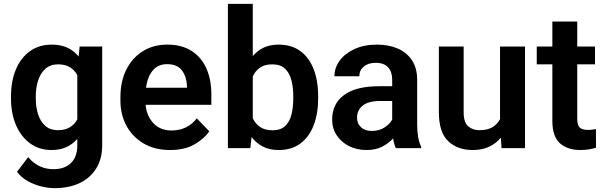

<svg xmlns="http://www.w3.org/2000/svg" viewBox="-20 -770 3141 998"><path d="M37.1 -257.8V-268.1Q37.1 -348.6 62.7 -409.4Q88.4 -470.2 136 -504.2Q183.6 -538.1 249.5 -538.1Q296.9 -538.1 331.1 -521.7Q365.2 -505.4 388.7 -476.1L394 -528.3H511.2V-16.1Q511.2 55.7 480 105.7Q448.7 155.8 393.3 181.9Q337.9 208 264.2 208Q232.4 208 195.6 199.2Q158.7 190.4 124.8 171.6Q90.8 152.8 68.4 123L126.5 46.9Q179.2 109.4 257.8 109.4Q315.9 109.4 348.9 77.4Q381.8 45.4 381.8 -14.6V-47.9Q357.9 -20.5 325 -5.4Q292 9.8 248.5 9.8Q183.6 9.8 136 -25.1Q88.4 -60.1 62.7 -120.6Q37.1 -181.2 37.1 -257.8ZM166 -268.1V-257.8Q166 -212.4 178.2 -175Q190.4 -137.7 215.8 -115.5Q241.2 -93.3 280.8 -93.3Q318.4 -93.3 343 -108.4Q367.7 -123.5 381.8 -149.4V-379.9Q367.7 -405.8 343.3 -420.7Q318.8 -435.5 281.7 -435.5Q242.2 -435.5 216.6 -413.1Q190.9 -390.6 178.5 -352.8Q166 -314.9 166 -268.1Z M864.3 9.8Q784.2 9.8 726.3 -24.4Q668.5 -58.6 637.2 -116.5Q606 -174.3 606 -246.1V-265.6Q606 -347.2 636.7 -408.4Q667.5 -469.7 722.4 -503.9Q777.3 -538.1 849.6 -538.1Q924.8 -538.1 975.8 -505.4Q1026.9 -472.7 1052.7 -414.3Q1078.6 -356 1078.6 -279.3V-225.1H736.8Q742.2 -167 777.6 -129.4Q813 -91.8 872.1 -91.8Q954.1 -91.8 1002.9 -154.8L1067.9 -87.4Q1043 -50.3 992.2 -20.3Q941.4 9.8 864.3 9.8ZM848.6 -436.5Q800.8 -436.5 773.7 -403.3Q746.6 -370.1 738.8 -314H951.7V-323.7Q950.2 -369.6 926.3 -403.1Q902.3 -436.5 848.6 -436.5Z M1633.8 -269.5V-259.3Q1633.8 -180.7 1610.8 -119.9Q1587.9 -59.1 1542.2 -24.7Q1496.6 9.8 1428.2 9.8Q1381.3 9.8 1346.7 -8.1Q1312 -25.9 1287.6 -57.6L1281.2 0H1164.6V-750H1293.9V-478.5Q1317.9 -506.8 1350.8 -522.5Q1383.8 -538.1 1427.2 -538.1Q1496.1 -538.1 1542 -503.9Q1587.9 -469.7 1610.8 -409.2Q1633.8 -348.6 1633.8 -269.5ZM1504.4 -259.3V-269.5Q1504.4 -314.5 1494.9 -352.3Q1485.4 -390.1 1461.7 -412.8Q1438 -435.5 1395.5 -435.5Q1356 -435.5 1331.5 -418.5Q1307.1 -401.4 1293.9 -372.6V-155.8Q1307.1 -127 1332 -109.9Q1356.9 -92.8 1396.5 -92.8Q1438.5 -92.8 1461.9 -114.7Q1485.4 -136.7 1494.9 -174.3Q1504.4 -211.9 1504.4 -259.3Z M2037.6 0Q2028.3 -19 2023.4 -50.8Q2001.5 -25.9 1967.5 -8.1Q1933.6 9.8 1885.7 9.8Q1834.5 9.8 1793.9 -10.7Q1753.4 -31.2 1730 -66.9Q1706.5 -102.5 1706.5 -147.9Q1706.5 -231 1768.8 -276.4Q1831.1 -321.8 1949.7 -321.8H2018.6V-356Q2018.6 -396 1997.6 -419.7Q1976.6 -443.4 1932.6 -443.4Q1893.6 -443.4 1870.6 -423.8Q1847.7 -404.3 1847.7 -373.5H1718.3Q1718.3 -417.5 1745.6 -454.8Q1772.9 -492.2 1822.8 -515.1Q1872.6 -538.1 1939.9 -538.1Q2000 -538.1 2047.1 -517.8Q2094.2 -497.6 2121.3 -456.8Q2148.4 -416 2148.4 -355V-124.5Q2148.4 -48.8 2168.9 -8.3V0ZM1912.1 -89.4Q1951.2 -89.4 1979 -107.7Q2006.8 -126 2018.6 -148.4V-245.1H1956.1Q1895 -245.1 1865.5 -221.2Q1835.9 -197.3 1835.9 -158.2Q1835.9 -128.4 1856.2 -108.9Q1876.5 -89.4 1912.1 -89.4Z M2586.9 0 2583.5 -54.7Q2559.1 -24.4 2522.5 -7.3Q2485.8 9.8 2436.5 9.8Q2358.4 9.8 2309.8 -36.1Q2261.2 -82 2261.2 -187V-528.3H2390.1V-186Q2390.1 -133.8 2413.6 -113.5Q2437 -93.3 2471.2 -93.3Q2513.7 -93.3 2539.8 -108.9Q2565.9 -124.5 2579.1 -150.9V-528.3H2709V0Z M3072.8 -528.3V-435.5H2980.5V-152.3Q2980.5 -116.7 2994.9 -105.7Q3009.3 -94.7 3036.1 -94.7Q3048.8 -94.7 3059.6 -96.2Q3070.3 -97.7 3077.6 -99.1L3078.1 -2.4Q3062 2.9 3041.7 6.3Q3021.5 9.8 2996.1 9.8Q2930.7 9.8 2890.9 -24.9Q2851.1 -59.6 2851.1 -142.1V-435.5H2770V-528.3H2851.1V-658.2H2980.5V-528.3Z"/></svg>

Font: Vazirmatn RD SemiBold
Style: Regular
Weight: 600
Designer: Saber Rastikerdar
Foundry: Saber Rastikerdar
Version: Version 32.102